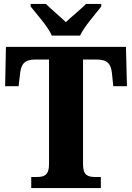

<svg xmlns="http://www.w3.org/2000/svg" viewBox="-20 -951 667 971"><path d="M242 -771H385C405 -816 463 -880 492 -918V-931H415C393 -908 341 -866 313 -839C285 -866 235 -908 212 -931H135V-918C165 -880 223 -816 242 -771ZM138 0H490V-56H462C426 -56 400 -63 400 -119V-650H469C525 -650 541 -626 546 -582L553 -515H622L617 -714H10L6 -515H74L82 -582C87 -626 104 -650 159 -650H228V-121C228 -64 203 -56 166 -56H138Z"/></svg>

Font: Noto Serif Devanagari SemiCondensed ExtraBold
Style: Regular
Weight: 800
Width: 4
Designer: Universal Thirst, Indian Type Foundry and the Monotype Design Team
Foundry: Monotype Imaging Inc.
Version: Version 2.004